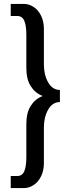

<svg xmlns="http://www.w3.org/2000/svg" viewBox="-20 -780 392 984"><path d="M35 122H69Q94 122 104.5 97.5Q115 73 115 25V-145Q115 -202 137.5 -237.5Q160 -273 197 -287V-289Q160 -303 137.5 -338.5Q115 -374 115 -431V-601Q115 -649 104.5 -673.5Q94 -698 69 -698H35V-760H102Q128 -760 152 -744.5Q176 -729 190.5 -699.5Q205 -670 205 -631V-595V-449Q205 -396 227 -357.5Q249 -319 287 -319V-257Q249 -257 227 -218.5Q205 -180 205 -127V19V55Q205 94 190.5 123.5Q176 153 152 168.5Q128 184 102 184H35Z"/></svg>

Font: Arvo
Style: Regular
Weight: 400
Designer: Anton Koovit (Cyrillic Expansion: Cyreal)
Foundry: Anton Koovit, Yassin Baggar
Version: Version 3.000